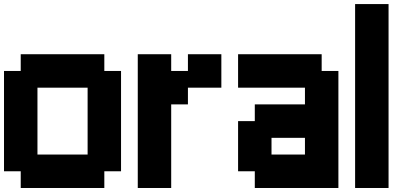

<svg xmlns="http://www.w3.org/2000/svg" viewBox="-20 -937 2040 957"><path d="M0 -83.3V-583.3H83.3V-666.7H500V-583.3H583.3V-83.3H500V0H83.3V-83.3ZM166.7 -166.7H416.7V-500H166.7Z M666.7 0V-666.7H833.3V-583.3H916.7V-666.7H1083.3V-500H916.7V-416.7H833.3V0Z M1166.7 -83.3V-333.3H1250V-416.7H1500V-500H1166.7V-666.7H1583.3V-583.3H1666.7V0H1250V-83.3ZM1333.3 -166.7H1500V-250H1333.3Z M1750 0V-916.7H1916.7V0Z"/></svg>

Font: Galmuri11 Bold
Style: Regular
Weight: 700
Designer: Lee Minseo (quiple)
Version: Version 2.397;hotconv 1.1.1;makeotfexe 2.6.0 DEVELOPMENT